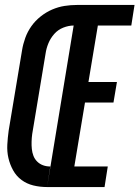

<svg xmlns="http://www.w3.org/2000/svg" viewBox="-20 -755 563 775"><path d="M170 0 291 -735H523L510 -652H375L337 -424H452L438 -341H323L280 -83H415L402 0ZM170 0Q141 0 114.5 -6.5Q88 -13 67 -28.5Q46 -44 33 -67.5Q20 -91 14 -117Q8 -143 9.5 -171Q11 -199 15 -228L69 -552Q73 -577 82 -602Q91 -627 106.5 -649Q122 -671 144 -688.5Q166 -706 190.5 -716.5Q215 -727 240 -731Q265 -735 291 -735L278 -652Q257 -652 235.5 -643.5Q214 -635 199 -618Q184 -601 175.5 -580.5Q167 -560 164 -539L110 -214Q108 -199 107.5 -183.5Q107 -168 108.5 -153.5Q110 -139 115 -126Q120 -113 130 -103Q140 -93 153.5 -88Q167 -83 183 -83Z"/></svg>

Font: Iosevka Term Curly Oblique
Style: Bold
Weight: 700
Italic angle: -9°
Designer: Belleve Invis
Foundry: Belleve Invis
Version: Version 32.3.0